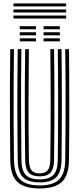

<svg xmlns="http://www.w3.org/2000/svg" viewBox="-20 -1085 460 1114"><path d="M210.2 8.5Q121.8 8.5 81.2 -29.2Q40.8 -67 39.5 -156.8Q38.2 -253.8 37.8 -361.9Q37.2 -470 37.6 -581.5Q38 -693 39.5 -800H61Q59.8 -698.2 59.2 -586.9Q58.8 -475.5 59.2 -365.4Q59.8 -255.2 61 -157.5Q62.2 -78.5 96.6 -43.9Q131 -9.2 210.2 -9.2Q289 -9.2 323.2 -43.9Q357.5 -78.5 358.5 -157.5Q359.8 -254.2 360.2 -362.4Q360.8 -470.5 360.4 -581.9Q360 -693.2 358.5 -800H380.2Q382 -647.5 382.1 -480.2Q382.2 -313 380.2 -156.8Q379 -66.8 338.5 -29.1Q298 8.5 210.2 8.5ZM210.2 -26.8Q143.5 -26.8 113.5 -56.4Q83.5 -86 82.8 -156.8Q80.8 -316.2 80.6 -472.4Q80.5 -628.5 82.8 -800H104.2Q102 -634.8 102.2 -472Q102.5 -309.2 104.2 -157.5Q105 -96 129.8 -70.1Q154.5 -44.2 210.2 -44.2Q265.5 -44.2 290 -70.1Q314.5 -96 315.2 -157.5Q317.2 -308.2 317.2 -474.1Q317.2 -640 315.2 -800H337Q339 -632.2 338.9 -470.9Q338.8 -309.5 337 -156.8Q336 -86.5 306.5 -56.6Q277 -26.8 210.2 -26.8ZM210.2 -61.8Q166.2 -61.8 146.5 -83.6Q126.8 -105.5 126 -158.2Q124.8 -254.5 124.2 -362.4Q123.8 -470.2 124.1 -581.6Q124.5 -693 126 -800H147.5Q145.8 -647 145.5 -487.9Q145.2 -328.8 147.8 -158.2Q148.5 -114.8 162.9 -97Q177.2 -79.2 210.2 -79.2Q242.8 -79.2 257 -97Q271.2 -114.8 271.8 -158.2Q274.2 -329.8 274.1 -485.8Q274 -641.8 272 -800H293.8Q295 -699 295.5 -588Q296 -477 295.5 -366.8Q295 -256.5 293.8 -158.2Q293 -105.2 273.2 -83.5Q253.5 -61.8 210.2 -61.8ZM232.8 -915.2V-932.8H327.2V-915.2ZM94.5 -915.2V-932.8H189V-915.2ZM94.5 -880V-897.8H189V-880ZM232.8 -880V-897.8H327.2V-880ZM94.5 -845V-862.5H189V-845ZM232.8 -845V-862.5H327.2V-845ZM363.8 -1047.8H58V-1065.2H363.8ZM363.8 -1012.5H58V-1030.2H363.8ZM363.8 -977.5H58V-995H363.8Z"/></svg>

Font: Big Shoulders Inline Display
Style: Bold
Weight: 700
Designer: Patric King
Foundry: XO Type Co
Version: Version 1.000